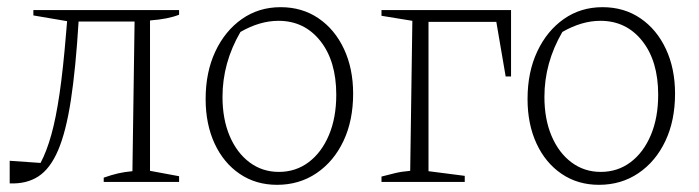

<svg xmlns="http://www.w3.org/2000/svg" viewBox="-20 -507 1947 535"><path d="M7 4V-59L93 -53Q110 -85 123 -131.5Q136 -178 146 -246.5Q156 -315 164 -413L167 -448L73 -464V-479H479V-466Q464 -460 444 -456Q424 -452 398 -450V-31L479 -16V0H269V-12Q292 -20 309.5 -24Q327 -28 349 -30L355 -447H199Q191 -316 177.5 -228Q164 -140 142 -88.5Q120 -37 87 -15.5Q54 6 7 4Z M752 8Q693 8 648 -22.5Q603 -53 578 -107Q553 -161 553 -231Q553 -306 580 -363.5Q607 -421 654 -454Q701 -487 762 -487Q822 -487 867.5 -456Q913 -425 938.5 -370.5Q964 -316 964 -246Q964 -171 937 -114Q910 -57 862 -24.5Q814 8 752 8ZM757 -28Q804 -28 840 -55Q876 -82 896.5 -130.5Q917 -179 917 -243Q917 -337 872.5 -393Q828 -449 756 -449Q704 -449 650 -418Q600 -332 600 -237Q600 -175 620 -128Q640 -81 675.5 -54.5Q711 -28 757 -28Z M1404 -479V-294H1389L1363 -446H1174V-30L1275 -17V0H1043V-15Q1062 -20 1080.5 -24.5Q1099 -29 1123 -31L1129 -449L1043 -463V-479Z M1649 8Q1590 8 1545 -22.5Q1500 -53 1475 -107Q1450 -161 1450 -231Q1450 -306 1477 -363.5Q1504 -421 1551 -454Q1598 -487 1659 -487Q1719 -487 1764.5 -456Q1810 -425 1835.5 -370.5Q1861 -316 1861 -246Q1861 -171 1834 -114Q1807 -57 1759 -24.5Q1711 8 1649 8ZM1654 -28Q1701 -28 1737 -55Q1773 -82 1793.5 -130.5Q1814 -179 1814 -243Q1814 -337 1769.5 -393Q1725 -449 1653 -449Q1601 -449 1547 -418Q1497 -332 1497 -237Q1497 -175 1517 -128Q1537 -81 1572.5 -54.5Q1608 -28 1654 -28Z"/></svg>

Font: Piazzolla ExtraLight
Style: Regular
Weight: 200
Designer: Juan Pablo del Peral
Foundry: Huerta Tipografica
Version: Version 1.330